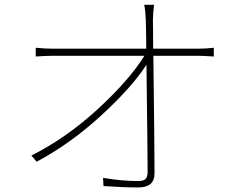

<svg xmlns="http://www.w3.org/2000/svg" viewBox="-20 -784 1040 816"><path d="M630.9 -577.1H822.3Q857.4 -577.1 888.7 -581.1V-543.9Q841.8 -546.9 821.3 -546.9H631.8Q636.7 -158.2 636.7 -46.9Q636.7 12.7 567.4 12.7Q503.9 12.7 419.9 6.8L418 -28.3Q495.1 -14.6 567.4 -14.6Q590.8 -14.6 599.1 -23.9Q607.4 -33.2 607.4 -53.7Q607.4 -118.2 602.5 -508.8Q539.1 -411.1 408.2 -291.5Q277.3 -171.9 135.7 -96.7L113.3 -123Q261.7 -197.3 395.5 -320.3Q529.3 -443.4 593.8 -546.9H206.1Q173.8 -546.9 131.8 -543.9V-581.1Q171.9 -577.1 206.1 -577.1H601.6Q601.6 -599.6 601.1 -629.9Q600.6 -660.2 600.1 -676.3Q599.6 -692.4 599.6 -699.2Q597.7 -743.2 592.8 -763.7H634.8Q629.9 -724.6 629.9 -699.2Q629.9 -697.3 630.4 -655.3Q630.9 -613.3 630.9 -577.1Z"/></svg>

Font: Gen Shin Gothic Monospace ExtraLight
Style: Regular
Weight: 200
Designer: [Source Han Sans]
Ryoko NISHIZUKA  (kana & ideographs); Paul D. Hunt (Latin, Greek & Cyrillic); Wenlong ZHANG  (bopomofo
Version: Version 1.002.20150607